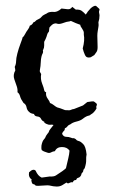

<svg xmlns="http://www.w3.org/2000/svg" viewBox="-20 -499 406 681"><path d="M236.3 -474.6 249 -464.8Q262.7 -465.8 270 -460.4Q277.3 -455.1 284.2 -447.3Q286.1 -449.2 288.6 -453.6Q291 -458 294.9 -461.9L302.7 -470.7Q317.4 -482.4 322.3 -476.6L332 -467.8Q334 -464.8 332.5 -462.4Q331.1 -460 331.1 -456.1L333 -445.3Q333 -431.6 329.1 -419.9Q329.1 -416 329.6 -413.1Q330.1 -410.2 329.1 -403.8Q328.1 -397.5 326.7 -389.2Q325.2 -380.9 325.2 -372.1L326.2 -332Q326.2 -319.3 321.8 -314Q317.4 -308.6 316.9 -307.1Q316.4 -305.7 314.5 -303.7L301.8 -295.9Q287.1 -292 281.7 -303.2Q276.4 -314.5 273.4 -327.1Q281.2 -356.4 277.3 -376V-382.8Q277.3 -388.7 271 -397.9Q264.6 -407.2 265.1 -408.2Q265.6 -409.2 264.6 -411.1Q250 -416 231.4 -424.8Q227.5 -422.9 222.2 -422.4Q216.8 -421.9 211.4 -419.9Q206.1 -418 199.7 -416Q193.4 -414.1 189 -414.1Q184.6 -414.1 181.2 -415.5Q177.7 -417 171.4 -415Q165 -413.1 155.3 -401.4Q154.3 -397.5 154.3 -393.6Q154.3 -389.6 153.3 -386.7Q148.4 -381.8 147 -375.5Q145.5 -369.1 141.6 -360.4L136.7 -350.6V-337.9Q136.7 -329.1 133.8 -324.2Q130.9 -319.3 132.8 -317.4Q132.8 -311.5 130.9 -308.6Q128.9 -305.7 127 -297.9Q125 -290 124.5 -276.9Q124 -263.7 122.1 -254.9Q120.1 -246.1 122.1 -243.2Q124 -240.2 126 -236.3Q123 -218.8 129.4 -202.6Q135.7 -186.5 136.7 -179.7Q137.7 -172.9 143.6 -171.9Q141.6 -159.2 148.9 -149.4Q156.2 -139.6 157.2 -133.8Q165 -130.9 170.9 -126Q176.8 -121.1 182.6 -118.2Q196.3 -114.3 200.7 -112.3Q205.1 -110.4 210.9 -108.4Q221.7 -108.4 224.6 -107.9Q227.5 -107.4 232.9 -109.9Q238.3 -112.3 242.2 -112.3L274.4 -125L289.1 -136.7Q291 -137.7 294.4 -137.7Q297.9 -137.7 304.7 -139.2Q311.5 -140.6 314.9 -137.7Q318.4 -134.8 321.3 -132.8Q325.2 -128.9 322.8 -124.5Q320.3 -120.1 322.3 -114.3Q313.5 -98.6 301.8 -92.8Q299.8 -89.8 294.9 -88.9Q290 -87.9 285.2 -85.4Q280.3 -83 272.9 -77.1Q265.6 -71.3 251.5 -67.9Q237.3 -64.5 230.5 -58.6Q222.7 -55.7 219.2 -50.8Q215.8 -45.9 210 -43.9Q210 -37.1 206.1 -34.2Q202.1 -31.2 200.2 -24.4Q205.1 -13.7 214.8 -13.7Q224.6 -13.7 231.4 -10.7Q238.3 -7.8 239.7 -8.8Q241.2 -9.8 245.6 -7.3Q250 -4.9 250.5 -3.4Q251 -2 255.4 0Q259.8 2 262.7 2.4Q265.6 2.9 274.9 11.7Q284.2 20.5 287.1 48.8Q285.2 57.6 285.6 68.8Q286.1 80.1 280.3 97.7Q275.4 102.5 275.4 106.4Q275.4 110.4 272 113.3Q268.6 116.2 268.6 119.1Q268.6 122.1 265.1 126.5Q261.7 130.9 256.8 131.8Q252 132.8 250 139.6Q241.2 138.7 238.3 147.5Q232.4 146.5 228 148.9Q223.6 151.4 221.2 151.4Q218.8 151.4 215.8 148.4Q210.9 151.4 201.7 157.2Q192.4 163.1 180.2 162.6Q168 162.1 159.2 159.7Q150.4 157.2 131.3 159.2Q112.3 161.1 106.4 159.2Q102.5 154.3 98.6 154.3Q94.7 154.3 92.3 146.5Q89.8 138.7 92.8 137.7Q80.1 129.9 83 112.3Q97.7 97.7 106.4 106.4Q114.3 125 127.9 130.9L156.2 127Q171.9 127.9 178.7 123Q205.1 106.4 213.9 97.7Q218.8 76.2 222.2 62.5Q225.6 48.8 226.6 35.2Q217.8 22.5 199.7 22.5Q181.6 22.5 174.8 37.1Q167 38.1 161.1 41.5Q155.3 44.9 148.4 42.5Q141.6 40 137.2 38.6Q132.8 37.1 127.9 33.2Q126 28.3 127 17.6Q129.9 2 135.3 -3.9Q140.6 -9.8 141.6 -13.2Q142.6 -16.6 144.5 -19Q146.5 -21.5 147.9 -23.9Q149.4 -26.4 151.4 -28.3Q153.3 -30.3 153.8 -33.2Q154.3 -36.1 158.7 -41.5Q163.1 -46.9 169.9 -55.7Q165 -57.6 158.7 -56.6Q152.3 -55.7 144.5 -59.6Q136.7 -63.5 137.2 -64.9Q137.7 -66.4 136.7 -67.4Q128.9 -70.3 125.5 -77.6Q122.1 -85 112.3 -85.9Q102.5 -86.9 100.6 -94.7Q87.9 -96.7 84 -101.6Q76.2 -107.4 74.2 -118.2Q72.3 -128.9 63.5 -133.8Q53.7 -147.5 51.3 -157.2Q48.8 -167 42 -171.9Q43 -182.6 39.6 -192.4Q36.1 -202.1 30.8 -217.8Q25.4 -233.4 34.2 -249Q34.2 -253.9 32.2 -261.7Q37.1 -271.5 37.1 -281.7Q37.1 -292 41.5 -309.1Q45.9 -326.2 52.7 -344.2Q59.6 -362.3 60.5 -367.2Q64.5 -369.1 68.8 -377.9Q73.2 -386.7 78.6 -393.6Q84 -400.4 85.9 -408.2Q93.8 -410.2 98.6 -419.9Q103.5 -420.9 106 -424.3Q108.4 -427.7 115.7 -430.7Q123 -433.6 127 -439Q130.9 -444.3 138.7 -447.8Q146.5 -451.2 148.4 -453.1Q154.3 -457 168 -457Q181.6 -454.1 198.2 -468.8Q210 -467.8 219.7 -466.3Q229.5 -464.8 236.3 -474.6Z"/></svg>

Font: Mountains of Christmas
Style: Bold
Weight: 700
Designer: Crystal Kluge
Foundry: Font Diner, Inc DBA Tart Workshop
Version: Version 1.002